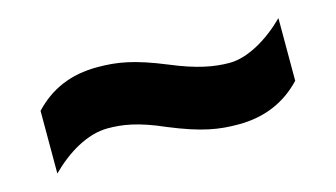

<svg xmlns="http://www.w3.org/2000/svg" viewBox="-38 -588 648 370"><g transform="rotate(-15 286.0 -403.5)"><path d="M268 -346C331 -320 364 -315 403 -315C455 -315 497 -333 530 -368V-493C497 -460 454 -434 417 -434C387 -434 353 -440 303 -461C240 -487 207 -492 168 -492C115 -492 74 -474 41 -439V-314C74 -347 116 -373 157 -373C185 -373 216 -369 268 -346Z"/></g></svg>

Font: Noto Sans Tamil UI ExtraBold
Style: Regular
Weight: 800
Designer: Jelle Bosma - Monotype Design Team
Foundry: Monotype Imaging Inc.
Version: Version 2.004